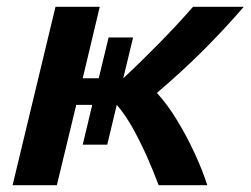

<svg xmlns="http://www.w3.org/2000/svg" viewBox="-20 -544 736 564"><path d="M17 0 143 -524H273L223 -314H270L299 -434H371L342 -314Q370 -340 397.5 -367Q425 -394 451 -420.5Q477 -447 501.5 -473.5Q526 -500 547 -524H696Q671 -495 641 -462.5Q611 -430 578.5 -397.5Q546 -365 511 -333Q476 -301 441 -271Q472 -237 500 -191Q528 -145 551 -95.5Q574 -46 589 0H446Q430 -43 410.5 -86.5Q391 -130 369.5 -168.5Q348 -207 323 -236L295 -119H223L251 -236H204L147 0Z"/></svg>

Font: Ubuntu Sans
Style: Bold Italic
Weight: 700
Italic angle: -13.5°
Designer: Dalton Maag Ltd
Foundry: Dalton Maag Ltd
Version: Version 1.006